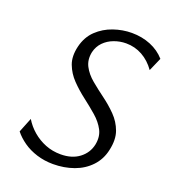

<svg xmlns="http://www.w3.org/2000/svg" viewBox="-126 -761 771 865"><g transform="rotate(20 259.5 -328.5)"><path d="M226 10Q185 10 148 -1.5Q111 -13 82.5 -33Q54 -53 35 -77L63 -147Q81 -117 108.5 -93.5Q136 -70 170 -56.5Q204 -43 243 -43Q297 -43 332 -69.5Q367 -96 376 -138Q384 -178 368 -208.5Q352 -239 322 -265Q292 -291 258 -317Q224 -343 195.5 -372.5Q167 -402 153 -439Q139 -476 151 -526Q163 -575 195.5 -606Q228 -637 271.5 -652Q315 -667 359 -667Q408 -667 449.5 -650Q491 -633 519 -601L491 -537Q465 -574 429 -594Q393 -614 351 -614Q321 -614 293 -603.5Q265 -593 245.5 -573Q226 -553 219 -524Q211 -486 226.5 -456Q242 -426 272 -401Q302 -376 336 -351Q370 -326 399 -296.5Q428 -267 442 -228.5Q456 -190 444 -137Q434 -90 402.5 -56.5Q371 -23 325 -6.5Q279 10 226 10Z"/></g></svg>

Font: Ysabeau
Style: Italic
Weight: 400
Italic angle: -12°
Designer: Christian Thalmann (Catharsis Fonts)
Version: Version 2.000;gftools[0.9.27.dev2+g8671c4b]